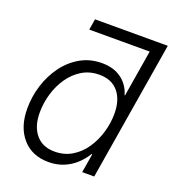

<svg xmlns="http://www.w3.org/2000/svg" viewBox="-134 -831 852 944"><g transform="rotate(20 291.5 -359.0)"><path d="M540 -670.4H192.4L201.7 -727.5H582.5ZM226.1 10.3Q139.2 10.3 88.9 -47.6Q38.6 -105.5 38.6 -202.1Q38.6 -264.2 57.1 -323.7Q75.7 -383.3 111.1 -431.6Q146.5 -480 196.5 -508.5Q246.6 -537.1 309.1 -537.1Q353.5 -537.1 385.7 -522Q418 -506.8 438 -481.4Q458 -456.1 465.8 -426.8H468.3L518.1 -727.5H582.5L462.4 0H399.4L416 -99.1H412.1Q393.6 -68.4 366.5 -43.5Q339.4 -18.6 304 -4.2Q268.6 10.3 226.1 10.3ZM236.3 -48.3Q287.1 -48.3 326.9 -72.3Q366.7 -96.2 394 -136.5Q421.4 -176.8 435.8 -225.6Q450.2 -274.4 450.2 -324.2Q450.2 -395.5 415.5 -437.3Q380.9 -479 315.9 -479Q265.6 -479 226.1 -455.1Q186.5 -431.2 159.2 -391.4Q131.8 -351.6 117.4 -303Q103 -254.4 103 -204.1Q103 -131.8 138.2 -90.1Q173.3 -48.3 236.3 -48.3Z"/></g></svg>

Font: Inter 24pt Light
Style: Italic
Weight: 300
Italic angle: -9.3988°
Designer: Rasmus Andersson
Foundry: rsms
Version: Version 4.001;git-66647c0bb